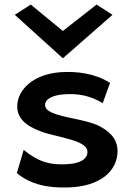

<svg xmlns="http://www.w3.org/2000/svg" viewBox="-20 -811 573 843"><path d="M45 -746 256 -555 474 -746 404 -791 256 -675 115 -791ZM54 -51C114 0 194 15 279 12C423 8 496 -62 496 -148C496 -205 456 -238 409 -261C350 -287 262 -293 209 -316C192 -324 178 -333 178 -350C178 -379 216 -394 264 -397C325 -401 376 -391 431 -358L463 -447C400 -488 319 -499 245 -494C125 -485 59 -417 56 -350V-334C62 -276 117 -248 176 -228C227 -213 288 -203 329 -184C347 -175 364 -164 364 -144C364 -109 325 -92 271 -90C203 -86 149 -99 84 -153Z"/></svg>

Font: Bluebird
Style: Ext
Weight: 400
Designer: Jasper
Foundry: Cannot Into Space Fonts
Version: Version 0.98